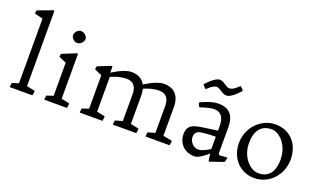

<svg xmlns="http://www.w3.org/2000/svg" viewBox="-82 -1270 2914 1758"><g transform="rotate(20 1374.5 -391.0)"><path d="M61.5 -4.4 64 0H282.2L289.6 -39.1L285.6 -45.9L207.5 -62.5V-794.4L199.7 -798.8L52.7 -744.1L47.4 -717.8L52.7 -710.9L129.4 -691.4V-62.5L65.9 -41.5Z M502 -590.3C535.2 -590.3 563.5 -622.1 563.5 -650.9C563.5 -679.2 529.8 -706.1 502 -706.1C470.2 -706.1 443.8 -673.8 443.8 -646.5C443.8 -616.7 475.6 -590.3 502 -590.3ZM397.5 -4.4 400.9 0H619.6L625 -39.1L623 -45.9L544.9 -62.5V-498L536.6 -502.4L398.9 -446.3L393.6 -419.9L398.9 -414.1L466.8 -385.3V-62.5L402.3 -41.5Z M743.2 -4.4 746.6 0H965.3L970.7 -39.1L968.8 -45.9L890.6 -62.5V-400.4C890.6 -400.4 966.3 -438 1041 -438C1117.7 -438 1141.1 -387.2 1141.1 -321.8V-62.5L1070.8 -41.5L1066.4 -4.4L1068.4 0H1294.4L1300.8 -39.1L1297.4 -45.9L1219.7 -62.5V-344.7C1219.7 -364.3 1216.3 -384.3 1212.4 -402.8C1229.5 -410.6 1294.4 -438 1359.9 -438C1435.5 -438 1458.5 -387.2 1458.5 -321.8V-62.5L1388.7 -41.5L1384.3 -4.4L1386.2 0H1619.1L1625.5 -39.1L1621.6 -45.9L1536.6 -62.5V-344.7C1536.6 -447.8 1482.9 -511.7 1382.3 -511.7C1305.7 -511.7 1201.2 -440.4 1198.7 -438C1174.8 -483.9 1129.9 -511.7 1064.9 -511.7C988.3 -511.7 881.3 -438 881.3 -438V-498L873 -502.4L744.6 -450.7L739.7 -424.3L744.6 -418.5L812.5 -388.7V-62.5L748 -41.5Z M1703.6 -139.2C1703.6 -64.5 1755.4 17.6 1866.7 17.6C1905.8 17.6 1960 -26.4 1994.6 -56.2L2003.4 10.3L2010.3 17.6L2145 -28.8L2156.2 -68.8L2150.9 -75.7C2150.9 -75.7 2099.1 -70.3 2086.4 -70.3C2072.8 -70.3 2068.4 -78.1 2068.4 -92.3V-337.9C2068.4 -450.7 2021 -511.7 1910.2 -511.7C1835.4 -511.7 1740.2 -461.9 1740.2 -461.9C1740.2 -430.2 1759.8 -419.9 1759.8 -419.9C1759.8 -419.9 1837.9 -450.7 1890.6 -450.7C1960.9 -450.7 1990.2 -401.4 1990.2 -319.3V-277.3C1983.9 -276.4 1925.3 -269 1833.5 -255.4C1736.8 -240.2 1703.6 -211.9 1703.6 -139.2ZM1790.5 -143.6C1790.5 -185.1 1809.1 -201.2 1852.1 -209.5C1898.9 -217.3 1984.9 -218.3 1990.2 -218.3V-98.6C1962.9 -81.5 1916 -52.7 1878.4 -52.7C1826.7 -52.7 1790.5 -101.1 1790.5 -143.6ZM1755.4 -595.7C1755.4 -595.7 1803.7 -650.4 1842.8 -650.4C1876 -650.4 1908.2 -605.5 1951.7 -605.5C2002.4 -605.5 2077.1 -695.3 2077.1 -695.3C2075.7 -706.5 2059.1 -723.6 2043.9 -731.4C2043.9 -731.4 1993.2 -676.8 1956.1 -676.8C1918.5 -676.8 1892.1 -721.7 1847.2 -721.7C1796.9 -721.7 1722.2 -632.8 1722.2 -632.8C1723.1 -621.6 1743.7 -602.1 1755.4 -595.7Z M2208.5 -236.8C2208.5 -96.7 2304.2 17.6 2447.8 17.6C2588.9 17.6 2706.1 -100.1 2706.1 -256.8C2706.1 -401.4 2615.7 -511.7 2467.8 -511.7C2328.1 -511.7 2208.5 -390.6 2208.5 -236.8ZM2295.4 -266.6C2295.4 -397.9 2354.5 -457.5 2450.2 -457.5C2524.9 -457.5 2619.1 -364.3 2619.1 -224.1C2619.1 -90.8 2557.6 -37.1 2469.2 -37.1C2387.7 -37.1 2295.4 -133.8 2295.4 -266.6Z"/></g></svg>

Font: Trykker
Style: Regular
Weight: 400
Designer: Magnus Gaarde
Foundry: Magnus Gaarde
Version: Version 1.001